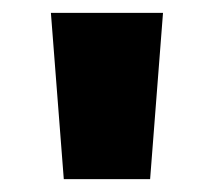

<svg xmlns="http://www.w3.org/2000/svg" viewBox="-20 -734 332 298"><path d="M233 -714H59L79 -456H213Z"/></svg>

Font: Noto Sans Lao Looped UI Black
Style: Regular
Weight: 900
Designer: Mark Frömberg, Ben Mitchell
Foundry: The Fontpad Ltd
Version: Version 1.001